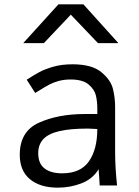

<svg xmlns="http://www.w3.org/2000/svg" viewBox="-20 -854 640 884"><path d="M71 -141.5Q71 -249.5 159.5 -289.2Q248 -329 370 -329H428V-356Q428 -387 421.5 -414.5Q415 -442 388 -465Q361 -488 305 -488Q275 -488 250.2 -481.2Q225.5 -474.5 206.8 -464.5Q188 -454.5 162.5 -438.5L142 -426L103 -487Q137 -509 161.5 -522.2Q186 -535.5 225.2 -546.8Q264.5 -558 313.5 -558Q402.5 -558 446 -522.2Q489.5 -486.5 499.8 -445.5Q510 -404.5 510 -363V-155Q510 -84 519 0H439Q438 -11.5 437 -33.5L434 -75Q407.5 -30.5 355.8 -10.2Q304 10 246 10Q165 10 118 -28.8Q71 -67.5 71 -141.5ZM428 -260Q395 -262 385 -262Q303 -262 253 -250.2Q203 -238.5 179.5 -213.5Q156 -188.5 156 -148.5Q156 -101 185 -78.5Q214 -56 266 -56Q351 -56 389.5 -111.2Q428 -166.5 428 -260ZM249 -834H364L525 -655.5H431L306 -786.5L182 -655.5H87Z"/></svg>

Font: JuliaMono Latin
Style: Regular
Weight: 400
Monospace: yes
Designer: cormullion
Foundry: corm
Version: Version 0.049; ttfautohint (v1.8.4)